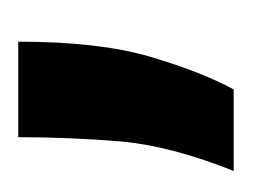

<svg xmlns="http://www.w3.org/2000/svg" viewBox="-52 -83 270 205"><g transform="rotate(-90 82.5 20.0)"><path d="M3 135Q30 67 34.5 14Q39 -39 39 -95H141Q141 -9 125 45.5Q109 100 90 135Z"/></g></svg>

Font: Bricolage Grotesque 10pt Medium
Style: Regular
Weight: 500
Designer: Mathieu Triay
Foundry: Atelier Triay
Version: Version 1.000; ttfautohint (v1.8.4.7-5d5b);gftools[0.9.32]